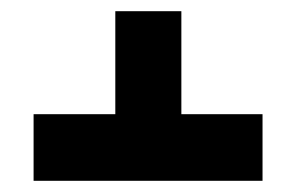

<svg xmlns="http://www.w3.org/2000/svg" viewBox="-20 -652 530 343"><path d="M304 -448H449V-329H40V-448H186V-632H304Z"/></svg>

Font: Noto Sans Hebrew ExtraCondensed Extra
Style: Regular
Weight: 800
Width: 3
Designer: Monotype Design Team
Foundry: Monotype Imaging Inc.
Version: Version 1.902